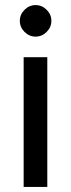

<svg xmlns="http://www.w3.org/2000/svg" viewBox="-20 -735 278 755"><path d="M73 0V-510H166V0ZM120 -591Q95 -591 76.5 -609.5Q58 -628 58 -653Q58 -678 76.5 -696.5Q95 -715 120 -715Q145 -715 163.5 -696.5Q182 -678 182 -653Q182 -628 163.5 -609.5Q145 -591 120 -591Z"/></svg>

Font: MuseoModerno Thin
Style: Regular
Weight: 400
Version: Version 1.003